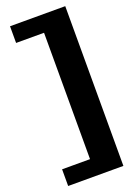

<svg xmlns="http://www.w3.org/2000/svg" viewBox="-203 -933 879 1265"><g transform="rotate(-20 236.5 -300.0)"><path d="M42.9 143V260H430.1V-860H42.9V-743H238.8V143Z"/></g></svg>

Font: Blink
Style: Wide
Weight: 400
Designer: Mew Too
Foundry: Cannot Into Space Fonts
Version: Version 001.000